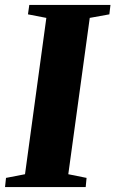

<svg xmlns="http://www.w3.org/2000/svg" viewBox="-36 -763 470 783"><path d="M-15.5 0 -11.5 -37.5 66 -52.5 153 -690 78 -704.5 83.5 -743H414.5L410 -704.5L330 -690L242.5 -52.5L317 -37.5L313.5 0Z"/></svg>

Font: Merriweather 72pt Black
Style: Italic
Weight: 900
Italic angle: -7.8°
Version: Version 2.101